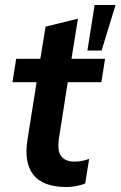

<svg xmlns="http://www.w3.org/2000/svg" viewBox="-20 -741 484 771"><path d="M247 10Q153 10 114.5 -38.5Q76 -87 90 -178L127 -411H30L45 -505H142L163 -634L293 -666L267 -505H402L387 -411H252L217 -187Q209 -135 226 -113.5Q243 -92 279 -92Q296 -92 310 -95Q324 -98 338 -103L322 -4Q303 3 284.5 6.5Q266 10 247 10ZM331 -538 360 -721H444L388 -538Z"/></svg>

Font: Mulish
Style: Bold Italic
Weight: 700
Italic angle: -9°
Designer: Vernon Adams
Foundry: Vernon Adams
Version: Version 3.603; ttfautohint (v1.8.3)